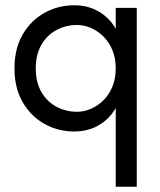

<svg xmlns="http://www.w3.org/2000/svg" viewBox="-20 -490 610 730"><path d="M420 -460H500V220H420V-79Q412 -66 403 -54Q377 -23 341.5 -6.5Q306 10 263 10Q201 10 149 -19Q97 -48 66 -102Q35 -156 35 -230Q35 -305 66 -358.5Q97 -412 149 -441Q201 -470 263 -470Q306 -470 341.5 -453.5Q377 -437 403 -406Q412 -394 420 -381ZM116 -230Q116 -177 137.5 -140Q159 -103 195 -84Q231 -65 273 -65Q299 -65 325 -76Q351 -87 372.5 -108Q394 -129 407 -159.5Q420 -190 420 -230Q420 -270 407 -300.5Q394 -331 372.5 -352Q351 -373 325 -384Q299 -395 273 -395Q231 -395 195 -376Q159 -357 137.5 -320Q116 -283 116 -230Z"/></svg>

Font: Venryn Sans
Style: Regular
Weight: 400
Designer: Owen Earl, indestructible type* (font) & Cristiano Sobral (main changes)
Version: Version 3.600; ttfautohint (v1.8.3)